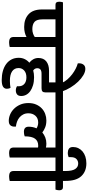

<svg xmlns="http://www.w3.org/2000/svg" viewBox="548 -1511 1024 2232"><g transform="rotate(90 1060.0 -395.0)"><path d="M490 -528V4Q481 6 468.5 8.5Q456 11 440 11Q403 11 388.5 -1.5Q374 -14 374 -42V-191Q350 -178 321 -171Q292 -164 257 -164Q165 -164 109.5 -215.5Q54 -267 54 -371V-528H0Q-20 -528 -28 -539Q-36 -550 -36 -573Q-36 -582 -34 -594.5Q-32 -607 -29 -615H562Q598 -615 598 -571Q598 -562 595.5 -549Q593 -536 590 -528ZM283 -259Q310 -259 334 -267Q358 -275 374 -287V-528H169V-377Q169 -310 198 -284.5Q227 -259 283 -259Z M1018 -528V-409Q1018 -387 1007 -376.5Q996 -366 970 -366H803Q767 -366 752 -353Q737 -340 737 -316Q737 -287 763 -269Q799 -279 842 -279Q894 -279 934.5 -267Q975 -255 1003 -235Q1031 -215 1045.5 -188Q1060 -161 1060 -130Q1060 -97 1042 -82Q1024 -67 995 -67Q968 -67 946 -81Q947 -86 947 -89.5Q947 -93 947 -100Q947 -142 919.5 -166Q892 -190 843 -190Q792 -190 763.5 -164Q735 -138 735 -99Q735 -51 772.5 -24.5Q810 2 884 2Q907 2 928 0Q949 -2 965 -5Q970 2 973 14Q976 26 976 37Q976 66 952 81.5Q928 97 874 97Q818 97 771 84Q724 71 689.5 46Q655 21 635.5 -16Q616 -53 616 -101Q616 -139 631 -170Q646 -201 673 -224Q649 -241 633.5 -269Q618 -297 618 -329Q618 -390 658 -421.5Q698 -453 766 -453H902V-528H568Q532 -528 532 -573Q532 -582 534 -594.5Q536 -607 540 -615H1092Q1128 -615 1128 -571Q1128 -562 1126 -549Q1124 -536 1121 -528Z M908 -602Q893 -637 866 -667.5Q839 -698 807.5 -722Q776 -746 742.5 -763Q709 -780 681 -787Q680 -791 680 -795Q680 -799 680 -804Q680 -833 696 -854Q712 -875 745 -875Q779 -875 818 -852Q857 -829 893.5 -791Q930 -753 960.5 -703.5Q991 -654 1008 -602Z M1529 -170Q1505 -161 1476 -161Q1417 -161 1417 -216Q1417 -265 1436 -308Q1423 -316 1405.5 -321.5Q1388 -327 1369 -327Q1318 -327 1289.5 -294.5Q1261 -262 1261 -214Q1261 -179 1274.5 -153Q1288 -127 1309.5 -109Q1331 -91 1358.5 -81Q1386 -71 1415 -68Q1416 -63 1416 -58.5Q1416 -54 1416 -49Q1416 -22 1400.5 -3.5Q1385 15 1348 15Q1313 15 1276.5 0Q1240 -15 1210 -44.5Q1180 -74 1161 -116.5Q1142 -159 1142 -213Q1142 -264 1159 -303Q1176 -342 1204 -368.5Q1232 -395 1268.5 -408.5Q1305 -422 1344 -422Q1390 -422 1424 -408.5Q1458 -395 1484 -375Q1510 -397 1542.5 -409.5Q1575 -422 1614 -422Q1636 -422 1659 -417V-528H1105Q1085 -528 1077 -539Q1069 -550 1069 -573Q1069 -582 1071 -594.5Q1073 -607 1076 -615H1847Q1883 -615 1883 -571Q1883 -562 1881 -549Q1879 -536 1875 -528H1775V4Q1767 6 1754.5 8.5Q1742 11 1726 11Q1689 11 1674 -1.5Q1659 -14 1659 -42V-325Q1654 -326 1648 -326.5Q1642 -327 1636 -327Q1584 -327 1556.5 -290.5Q1529 -254 1529 -170Z M2048 -528V4Q2039 6 2027 8.5Q2015 11 1998 11Q1961 11 1946.5 -1.5Q1932 -14 1932 -42V-528H1857Q1837 -528 1829 -539Q1821 -550 1821 -573Q1821 -582 1823 -594.5Q1825 -607 1828 -615H1932V-645Q1932 -722 1909 -757Q1886 -792 1845 -792Q1814 -792 1792.5 -771.5Q1771 -751 1771 -709V-681Q1764 -678 1756 -676Q1741 -671 1722 -671Q1693 -671 1673 -684Q1653 -697 1653 -732Q1653 -765 1666.5 -793.5Q1680 -822 1705 -843Q1730 -864 1765 -875.5Q1800 -887 1843 -887Q1937 -887 1992 -828Q2047 -769 2047 -646V-615H2120Q2156 -615 2156 -571Q2156 -562 2153.5 -549Q2151 -536 2148 -528Z"/></g></svg>

Font: Baloo 2 SemiBold
Style: Regular
Weight: 600
Designer: Sarang Kulkarni and Ek Type
Foundry: Ek Type
Version: Version 1.640;hotconv 1.0.111;makeotfexe 2.5.65597; ttfautoh